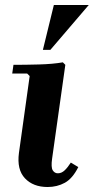

<svg xmlns="http://www.w3.org/2000/svg" viewBox="-20 -740 376 770"><path d="M264 -88 294 -70Q271 -24 240 -7Q209 10 171 10Q113 10 80 -25Q47 -60 56 -127L99 -435L89 -445H29L34 -480Q81 -480 136.5 -481.5Q192 -483 232 -490L242 -480L189 -104Q184 -69 191.5 -57Q199 -45 212 -45Q227 -45 239.5 -57Q252 -69 264 -88ZM336 -720 182 -540H152L196 -720Z"/></svg>

Font: Brygada 1918
Style: Italic
Weight: 400
Italic angle: -8°
Designer: Mateusz Machalski | Borys Kosmynka | Przemek Hoffer
Foundry: NIEPODLEGLA 2018
Version: Version 3.006